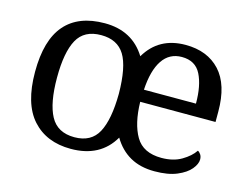

<svg xmlns="http://www.w3.org/2000/svg" viewBox="-81 -678 1067 820"><g transform="rotate(15 452.5 -268.0)"><path d="M287 10Q179 10 117 -59Q55 -128 55 -269Q55 -409 114.5 -477.5Q174 -546 290 -546Q412 -546 472 -449Q529 -546 647 -546Q744 -546 799.5 -486Q855 -426 855 -307V-261H522Q524 -165 557 -109Q590 -53 671 -53Q723 -53 759.5 -74.5Q796 -96 814 -123Q821 -120 827 -111Q833 -102 833 -89Q833 -69 814 -46Q795 -23 756 -6.5Q717 10 657 10Q594 10 549 -15.5Q504 -41 475 -90Q417 10 287 10ZM289 -42Q363 -42 393.5 -99Q424 -156 425 -270Q424 -389 392 -441Q360 -493 288 -493Q213 -493 182.5 -437Q152 -381 152 -269Q152 -157 183 -99.5Q214 -42 289 -42ZM754 -315Q754 -395 729.5 -443.5Q705 -492 645 -492Q590 -492 559.5 -446.5Q529 -401 524 -315Z"/></g></svg>

Font: Noto Serif Ahom
Style: Regular
Weight: 400
Designer: Monotype Design Team
Foundry: Monotype Imaging Inc.
Version: Version 2.007; ttfautohint (v1.8.4.7-5d5b)